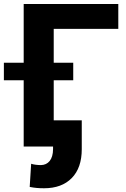

<svg xmlns="http://www.w3.org/2000/svg" viewBox="-74 -748 643 980"><path d="M529.8 -727.5V-600.6H200.2V0H46.9V-727.5ZM-54.2 -338.4V-427.7H299.8V-338.4ZM196.8 -133.8H343.3V13.7Q343.3 108.9 292.2 160.9Q241.2 212.9 150.9 212.9Q130.9 212.9 114 211.4Q97.2 210 77.6 206.1L85 87.9Q104.5 94.2 134.3 94.7Q163.1 94.2 179.7 73.5Q196.3 52.7 196.8 13.7Z"/></svg>

Font: Inter Tight
Style: Bold
Weight: 700
Designer: Rasmus Andersson
Foundry: rsms
Version: Version 3.004; ttfautohint (v1.8.4.7-5d5b)